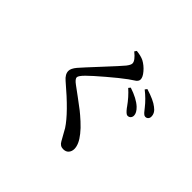

<svg xmlns="http://www.w3.org/2000/svg" viewBox="-192 -1061 1383 1383"><g transform="rotate(45 500.0 -369.0)"><path d="M759.8 -428.7Q745.1 -428.7 716.8 -465.8Q713.9 -469.7 712.9 -471.7Q669.9 -532.2 622.1 -574.2L633.8 -588.9Q717.8 -561.5 760.7 -521.5Q793 -490.2 793 -462.9Q793 -448.2 784.2 -438.5Q775.4 -428.7 759.8 -428.7ZM856.4 -513.7Q851.6 -513.7 847.2 -515.6Q842.8 -517.6 837.4 -522.5Q832 -527.3 829.1 -530.8Q826.2 -534.2 818.4 -543.9Q810.5 -553.7 806.6 -558.6Q767.6 -608.4 713.9 -650.4L725.6 -666Q812.5 -639.6 849.6 -609.4Q886.7 -583 886.7 -545.9Q886.7 -532.2 878.4 -522.9Q870.1 -513.7 856.4 -513.7ZM519.5 -720.7Q519.5 -749 466.8 -791L477.5 -806.6Q523.4 -801.8 551.8 -788.1Q587.9 -768.6 615.2 -736.3Q642.6 -704.1 642.6 -680.7Q642.6 -670.9 637.2 -663.1Q631.8 -655.3 626 -650.9Q620.1 -646.5 604.5 -636.2Q588.9 -626 578.1 -618.2Q527.3 -581.1 451.2 -516.1Q375 -451.2 341.8 -418Q305.7 -381.8 305.7 -366.2Q305.7 -348.6 340.8 -323.2Q355.5 -312.5 411.1 -271.5Q466.8 -230.5 489.7 -212.4Q512.7 -194.3 549.8 -160.6Q586.9 -127 611.3 -95.7Q659.2 -36.1 659.2 10.7Q659.2 35.2 645 52.2Q630.9 69.3 602.5 69.3Q570.3 69.3 553.7 38.1Q513.7 -35.2 504.9 -48.8Q445.3 -140.6 267.6 -291Q230.5 -322.3 230.5 -356.4Q230.5 -380.9 258.8 -415Q283.2 -443.4 379.4 -546.9Q475.6 -650.4 498 -677.7Q519.5 -705.1 519.5 -720.7Z"/></g></svg>

Font: GenYoMin TW TTF SemiBold
Style: Regular
Weight: 600
Version: Version 1.300